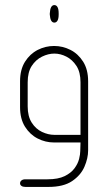

<svg xmlns="http://www.w3.org/2000/svg" viewBox="-20 -561 428 756"><path d="M194 -472Q186 -472 181.5 -480Q177 -488 176 -504V-508Q177 -525 181.5 -533Q186 -541 194 -541Q202 -541 206.5 -533Q211 -525 211 -508V-504Q211 -488 206.5 -480Q202 -472 194 -472ZM297 0H193Q159 0 128.5 -15.5Q98 -31 78.5 -62Q59 -93 59 -139V-241Q59 -287 78.5 -318Q98 -349 128.5 -364.5Q159 -380 193 -380Q227 -380 257.5 -364.5Q288 -349 307.5 -318Q327 -287 327 -241V31Q327 62 312.5 95.5Q298 129 264 152Q230 175 171 175H80Q70 175 64.5 171Q59 167 59 161Q59 154 64.5 149.5Q70 145 80 145H167Q209 145 234.5 132.5Q260 120 273.5 101.5Q287 83 291.5 64.5Q296 46 296 34ZM297 -30V-237Q297 -277 281 -301.5Q265 -326 241.5 -338Q218 -350 194 -350Q170 -350 145.5 -338Q121 -326 105 -301.5Q89 -277 89 -237V-142Q89 -103 105 -78Q121 -53 145.5 -41.5Q170 -30 194 -30Z"/></svg>

Font: Beiruti ExtraLight
Style: Regular
Weight: 250
Designer: Arlette Boutros
Foundry: Boutros
Version: Version 1.41